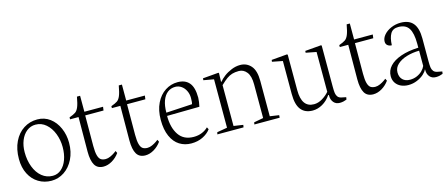

<svg xmlns="http://www.w3.org/2000/svg" viewBox="-40 -924 3141 1349"><g transform="rotate(-15 1530.0 -249.0)"><path d="M397.5 -213.4Q397.5 -271 375.7 -320.6Q354 -370.1 314.5 -399.7Q274.9 -429.2 223.1 -429.2Q168 -429.2 123.5 -400.6Q79.1 -372.1 53.2 -318.6Q27.3 -265.1 27.3 -193.4Q27.3 -130.9 51.3 -84Q75.2 -37.1 116.9 -12Q158.7 13.2 210.4 13.2Q260.7 13.2 303.5 -15.1Q346.2 -43.5 371.8 -95.2Q397.5 -147 397.5 -213.4ZM346.2 -195.8Q346.2 -145 331.5 -104.7Q316.9 -64.5 290 -41.3Q263.2 -18.1 228 -18.1Q183.6 -18.1 149.4 -46.1Q115.2 -74.2 96.9 -122.3Q78.6 -170.4 78.6 -228.5Q78.6 -275.9 94 -314.2Q109.4 -352.5 137.5 -374.8Q165.5 -397 201.7 -397Q244.6 -397 277.6 -368.4Q310.5 -339.8 328.4 -293.5Q346.2 -247.1 346.2 -195.8Z M506.8 -118.7Q506.8 -53.7 526.1 -21Q545.4 11.7 589.4 11.7Q620.6 11.7 652.1 -6.8Q683.6 -25.4 705.6 -56.2L697.8 -72.3Q697.8 -71.8 683.6 -61.8Q669.4 -51.8 651.4 -43.7Q633.3 -35.6 617.2 -35.6Q595.2 -35.6 582 -44.9Q568.8 -54.2 562.3 -78.4Q555.7 -102.5 555.7 -147L556.6 -369.1H689.9L693.4 -395.5H557.6V-511.7H534.7Q525.9 -461.9 516.1 -438.5Q506.3 -415 492.2 -405.3Q478 -395.5 446.8 -384.3V-370.1H508.3Z M811 -118.7Q811 -53.7 830.3 -21Q849.6 11.7 893.6 11.7Q924.8 11.7 956.3 -6.8Q987.8 -25.4 1009.8 -56.2L1002 -72.3Q1002 -71.8 987.8 -61.8Q973.6 -51.8 955.6 -43.7Q937.5 -35.6 921.4 -35.6Q899.4 -35.6 886.2 -44.9Q873 -54.2 866.5 -78.4Q859.9 -102.5 859.9 -147L860.8 -369.1H994.1L997.6 -395.5H861.8V-511.7H838.9Q830.1 -461.9 820.3 -438.5Q810.5 -415 796.4 -405.3Q782.2 -395.5 751 -384.3V-370.1H812.5Z M1369.1 -50.8 1360.8 -66.9Q1342.3 -48.3 1315.4 -37.1Q1288.6 -25.9 1255.4 -25.9Q1182.6 -25.9 1147 -78.4Q1111.3 -130.9 1111.3 -216.8L1347.2 -220.2Q1350.6 -233.4 1353.3 -253.2Q1356 -272.9 1356 -284.2Q1356 -358.9 1327.1 -392.8Q1298.3 -426.8 1242.7 -426.8Q1194.3 -426.8 1152.8 -400.1Q1111.3 -373.5 1086.2 -322.3Q1061 -271 1061 -200.7Q1061 -129.4 1082.8 -81.1Q1104.5 -32.7 1142.1 -9.3Q1179.7 14.2 1227.5 14.2Q1273.9 14.2 1310.5 -3.7Q1347.2 -21.5 1369.1 -50.8ZM1306.2 -295.4Q1306.2 -260.3 1301.3 -251L1112.3 -240.2Q1112.3 -290.5 1125.5 -326.4Q1138.7 -362.3 1162.8 -380.9Q1187 -399.4 1218.8 -399.4Q1242.7 -399.4 1262.7 -385.7Q1282.7 -372.1 1294.4 -348.1Q1306.2 -324.2 1306.2 -295.4Z M1612.3 -17.6 1543.9 -27.8V-324.7Q1571.3 -351.1 1590.3 -364.7Q1609.4 -378.4 1630.1 -384.8Q1650.9 -391.1 1679.2 -391.1Q1713.4 -391.1 1736.3 -362.3Q1759.3 -333.5 1759.3 -272.9V-27.8L1690.9 -15.1L1688 0H1872.1L1873.5 -18.1L1807.6 -27.8V-285.2Q1807.6 -359.9 1777.1 -394.8Q1746.6 -429.7 1698.7 -429.7Q1667 -429.7 1635.5 -416.7Q1604 -403.8 1579.8 -385.3Q1555.7 -366.7 1543 -350.1H1539.6L1541.5 -412.1L1538.6 -416.5L1423.3 -406.7L1422.4 -393.1L1496.6 -379.9V-27.8L1422.4 -15.1L1418.9 0H1609.4Z M1997.1 -138.2Q1997.1 -61 2026.1 -24.7Q2055.2 11.7 2110.8 11.7Q2147.5 11.7 2182.4 -8.3Q2217.3 -28.3 2242.2 -64.9H2247.6V-57.1Q2247.6 -29.8 2263.7 -10.5Q2279.8 8.8 2308.6 8.8Q2322.8 8.8 2336.2 5.6Q2349.6 2.4 2358.4 -1.5L2361.3 -18.1L2331.1 -24.4Q2311.5 -27.8 2302.5 -39.1Q2293.5 -50.3 2291 -66.9Q2288.6 -83.5 2288.6 -112.3V-412.1L2285.2 -416.5L2167.5 -406.7L2166.5 -393.6L2242.2 -378.9V-89.4Q2222.2 -65.4 2191.9 -47.1Q2161.6 -28.8 2130.9 -28.8Q2041.5 -28.8 2041.5 -154.8V-412.1L2037.6 -416.5L1923.3 -406.7L1921.4 -393.6L1997.1 -378.9Z M2468.8 -118.7Q2468.8 -53.7 2488 -21Q2507.3 11.7 2551.3 11.7Q2582.5 11.7 2614 -6.8Q2645.5 -25.4 2667.5 -56.2L2659.7 -72.3Q2659.7 -71.8 2645.5 -61.8Q2631.3 -51.8 2613.3 -43.7Q2595.2 -35.6 2579.1 -35.6Q2557.1 -35.6 2543.9 -44.9Q2530.8 -54.2 2524.2 -78.4Q2517.6 -102.5 2517.6 -147L2518.6 -369.1H2651.9L2655.3 -395.5H2519.5V-511.7H2496.6Q2487.8 -461.9 2478 -438.5Q2468.3 -415 2454.1 -405.3Q2439.9 -395.5 2408.7 -384.3V-370.1H2470.2Z M2944.3 -62.5H2946.8V-56.2Q2946.8 -28.8 2962.9 -10Q2979 8.8 3008.3 8.8Q3022.5 8.8 3035.6 5.6Q3048.8 2.4 3057.6 -1.5L3060.1 -18.1L3027.8 -24.4Q3007.8 -27.8 2998.5 -39.6Q2989.3 -51.3 2987.1 -67.4Q2984.9 -83.5 2984.9 -111.8V-277.8Q2984.9 -353 2955.3 -388.9Q2925.8 -424.8 2864.7 -424.8Q2827.6 -424.8 2794.9 -410.6Q2762.2 -396.5 2742.4 -373.3Q2722.7 -350.1 2722.7 -325.2Q2722.7 -307.1 2734.9 -297.4Q2747.1 -287.6 2765.1 -287.6Q2767.1 -340.8 2784.2 -370.4Q2801.3 -399.9 2841.8 -399.9Q2895 -399.9 2917.7 -364.3Q2940.4 -328.6 2940.4 -252V-223.1Q2866.2 -220.2 2812.3 -201.4Q2758.3 -182.6 2729.7 -151.4Q2701.2 -120.1 2701.2 -79.1Q2701.2 -50.8 2715.1 -30Q2729 -9.3 2752.9 1.7Q2776.9 12.7 2806.6 12.7Q2840.3 12.7 2870.4 0Q2900.4 -12.7 2920.2 -30.8Q2939.9 -48.8 2944.3 -62.5ZM2940.4 -90.3Q2932.6 -72.3 2916.5 -56.4Q2900.4 -40.5 2877.2 -30.5Q2854 -20.5 2827.1 -20.5Q2793 -20.5 2773.4 -39.8Q2753.9 -59.1 2753.9 -92.3Q2753.9 -126.5 2780.5 -150.9Q2807.1 -175.3 2849.9 -188Q2892.6 -200.7 2940.4 -201.2Z"/></g></svg>

Font: Neuton ExtraLight
Style: Regular
Weight: 275
Designer: Brian M Zick
Foundry: Brian M Zick
Version: Version 1.560